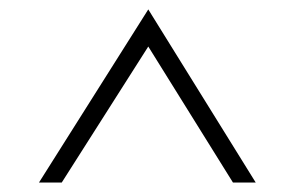

<svg xmlns="http://www.w3.org/2000/svg" viewBox="-20 -720 620 404"><path d="M62 -335.9 292 -700.2 518.1 -335.9H470.2L292 -622.1L109.9 -335.9Z"/></svg>

Font: Flanker Steampunk
Style: Regular
Weight: 400
Designer: Alexey Kryukov, Leonardo Di Lena
Foundry: Alexey Kryukov, Leonardo Di Lena
Version: 1.210